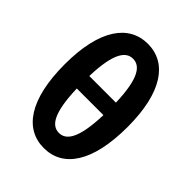

<svg xmlns="http://www.w3.org/2000/svg" viewBox="-230 -937 1076 1076"><g transform="rotate(45 307.5 -399.0)"><path d="M307 14C458 14 556 -121 556 -402C556 -676 458 -812 307 -812C157 -812 58 -677 58 -402C58 -121 157 14 307 14ZM307 -694C363 -694 407 -641 413 -452H202C208 -641 252 -694 307 -694ZM307 -106C251 -106 208 -160 202 -353H413C407 -160 363 -106 307 -106Z"/></g></svg>

Font: Source Han Sans JP
Style: Bold
Weight: 700
Designer: Ryoko NISHIZUKA 西塚涼子 (kana, bopomofo & ideographs); Paul D. Hunt (Latin, Greek & Cyrillic); Sandoll Communications 산돌커뮤니
Foundry: Adobe
Version: Version 2.002;hotconv 1.0.116;makeotfexe 2.5.65601